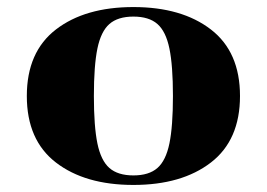

<svg xmlns="http://www.w3.org/2000/svg" viewBox="-20 -512 756 544"><path d="M660 -240Q660 -115 577.5 -51.5Q495 12 358 12Q221 12 138.5 -51.5Q56 -115 56 -240Q56 -365 138.5 -428.5Q221 -492 358 -492Q495 -492 577.5 -428.5Q660 -365 660 -240ZM470 -240Q470 -326 460 -374.5Q450 -423 426 -444Q402 -465 358 -465Q314 -465 290 -444Q266 -423 256 -374.5Q246 -326 246 -240Q246 -154 256 -105.5Q266 -57 290 -36Q314 -15 358 -15Q402 -15 426 -36Q450 -57 460 -105.5Q470 -154 470 -240Z"/></svg>

Font: Chonburi
Style: Regular
Weight: 400
Designer: Thanarat Vachiruckul and Stawix Ruecha
Foundry: Cadson Demak & Katatrad
Version: Version 1.000